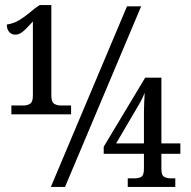

<svg xmlns="http://www.w3.org/2000/svg" viewBox="-20 -739 757 759"><path d="M25 -287V-322H73Q88 -322 99 -329Q110 -336 110 -361V-654Q96 -639 84.5 -627Q73 -615 62.5 -608.5Q52 -602 40 -602Q26 -602 16.5 -612.5Q7 -623 7 -642Q23 -644 38.5 -650.5Q54 -657 73 -670.5Q92 -684 118 -706L137 -719H183V-361Q183 -336 194 -329Q205 -322 220 -322H261V-287ZM181 0 482 -714H538L237 0ZM485 0V-34H513Q528 -34 538.5 -40Q549 -46 549 -71V-131H390V-159L554 -432H618V-172H693V-131H618V-71Q618 -46 629 -40Q640 -34 655 -34H673V0ZM439 -172H549V-296Q549 -312 550 -332.5Q551 -353 552 -372Q548 -362 542.5 -350.5Q537 -339 534 -334Z"/></svg>

Font: Noto Serif Condensed
Style: Regular
Weight: 400
Width: 3
Designer: Monotype Design Team
Foundry: Monotype Imaging Inc.
Version: Version 2.015